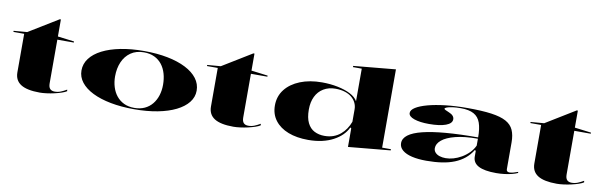

<svg xmlns="http://www.w3.org/2000/svg" viewBox="-49 -1226 5435 1722"><g transform="rotate(10 2669.0 -365.0)"><path d="M338 15Q221 15 165 -20.5Q109 -56 109 -129V-480H11V-490L133 -500L401 -664H411V-509L561 -490V-480H411V-83Q411 -48 425.5 -32.5Q440 -17 468 -17Q497 -17 523 -27.5Q549 -38 576 -54L578 -40Q564 -30 534.5 -20Q505 -10 470 -2Q435 6 399.5 10.5Q364 15 338 15Z M1196 -515Q1314 -515 1410.5 -496Q1507 -477 1576.5 -441.5Q1646 -406 1683.5 -356.5Q1721 -307 1721 -246Q1721 -187 1683 -139Q1645 -91 1575.5 -56.5Q1506 -22 1410 -3.5Q1314 15 1196 15Q1079 15 982.5 -3.5Q886 -22 816.5 -56.5Q747 -91 709.5 -139Q672 -187 672 -246Q672 -307 709.5 -356.5Q747 -406 816.5 -441.5Q886 -477 982.5 -496Q1079 -515 1196 -515ZM1197 -503Q1126 -503 1077 -469Q1028 -435 1003 -377Q978 -319 978 -246Q978 -195 992 -149.5Q1006 -104 1033.5 -70Q1061 -36 1101.5 -16.5Q1142 3 1196 3Q1249 3 1290 -16Q1331 -35 1359 -69.5Q1387 -104 1401 -149Q1415 -194 1415 -246Q1415 -300 1401.5 -347Q1388 -394 1360.5 -429Q1333 -464 1292 -483.5Q1251 -503 1197 -503Z M2101 15Q1984 15 1928 -20.5Q1872 -56 1872 -129V-480H1774V-490L1896 -500L2164 -664H2174V-509L2324 -490V-480H2174V-83Q2174 -48 2188.5 -32.5Q2203 -17 2231 -17Q2260 -17 2286 -27.5Q2312 -38 2339 -54L2341 -40Q2327 -30 2297.5 -20Q2268 -10 2233 -2Q2198 6 2162.5 10.5Q2127 15 2101 15Z M3448 -745V-32H3528V-21L3145 15V-154L3136 -161Q3118 -122 3086 -90.5Q3054 -59 3009 -35Q2964 -11 2907 2Q2850 15 2781 15Q2677 15 2599.5 -15Q2522 -45 2478.5 -102Q2435 -159 2435 -238Q2435 -322 2483.5 -384Q2532 -446 2618 -480.5Q2704 -515 2816 -515Q2893 -515 2960.5 -501Q3028 -487 3076.5 -462Q3125 -437 3145 -401V-698H3065V-709ZM2945 -480Q2883 -480 2836.5 -452Q2790 -424 2765.5 -373.5Q2741 -323 2741 -255Q2741 -180 2764 -133.5Q2787 -87 2827.5 -66.5Q2868 -46 2919 -46Q2964 -46 3000 -59Q3036 -72 3064 -95.5Q3092 -119 3112 -149Q3132 -179 3145 -214V-328Q3145 -359 3131.5 -387Q3118 -415 3092.5 -436Q3067 -457 3029.5 -468.5Q2992 -480 2945 -480Z M4141 -515Q4273 -515 4359 -503Q4445 -491 4494 -464Q4543 -437 4563 -391.5Q4583 -346 4583 -281V-36Q4583 -23 4590.5 -17Q4598 -11 4611 -11Q4626 -11 4646.5 -16.5Q4667 -22 4688 -30V-20Q4667 -10 4636 -2Q4605 6 4568 10.5Q4531 15 4494 15Q4386 15 4333 -13Q4280 -41 4280 -98Q4280 -114 4280 -122Q4280 -130 4280 -136Q4280 -142 4280 -149L4271 -156Q4243 -110 4203.5 -77.5Q4164 -45 4113 -24.5Q4062 -4 3998.5 5.5Q3935 15 3858 15Q3783 15 3727 2Q3671 -11 3639.5 -37.5Q3608 -64 3608 -102Q3608 -188 3777 -230Q3946 -272 4280 -272Q4280 -353 4262 -404Q4244 -455 4200.5 -479Q4157 -503 4082 -503Q4039 -503 4006.5 -498.5Q3974 -494 3956 -487Q3938 -480 3938 -473Q3938 -469 3948 -463.5Q3958 -458 3983 -448Q4032 -428 4032 -393Q4032 -355 3976.5 -334.5Q3921 -314 3823 -314Q3741 -314 3689 -332Q3637 -350 3637 -382Q3637 -409 3675 -433Q3713 -457 3781 -475.5Q3849 -494 3941 -504.5Q4033 -515 4141 -515ZM4280 -260Q4158 -260 4076.5 -239Q3995 -218 3954.5 -184Q3914 -150 3914 -110Q3914 -87 3929 -70.5Q3944 -54 3969 -46Q3994 -38 4025 -38Q4058 -38 4095 -48.5Q4132 -59 4168 -80Q4204 -101 4233.5 -130.5Q4263 -160 4280 -197Z M5046 15Q4929 15 4873 -20.5Q4817 -56 4817 -129V-480H4719V-490L4841 -500L5109 -664H5119V-509L5269 -490V-480H5119V-83Q5119 -48 5133.5 -32.5Q5148 -17 5176 -17Q5205 -17 5231 -27.5Q5257 -38 5284 -54L5286 -40Q5272 -30 5242.5 -20Q5213 -10 5178 -2Q5143 6 5107.5 10.5Q5072 15 5046 15Z"/></g></svg>

Font: Kalnia Expanded Medium
Style: Regular
Weight: 500
Width: 7
Designer: Frida Medrano
Foundry: Frida Medrano
Version: Version 1.105